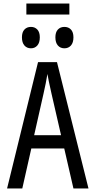

<svg xmlns="http://www.w3.org/2000/svg" viewBox="-20 -1065 540 1085"><path d="M343 -226H157L106 0H20L195 -714H302L480 0H395ZM325 -301 271 -536Q252 -620 248 -647Q240 -597 226 -536L173 -301ZM104 -854Q104 -883 118 -898Q132 -913 155 -913Q177 -913 191 -898Q205 -883 205 -854Q205 -824 191 -808Q177 -792 155 -792Q132 -792 118 -808Q104 -824 104 -854ZM293 -854Q293 -883 307 -898Q321 -913 344 -913Q367 -913 381 -898Q395 -883 395 -854Q395 -824 381 -808Q367 -792 344 -792Q321 -792 307 -808Q293 -824 293 -854ZM129 -1045H372V-983H129Z"/></svg>

Font: Noto Sans Mono UI Cond
Style: Regular
Weight: 400
Width: 3
Monospace: yes
Designer: Monotype Design team
Foundry: Monotype Imaging Inc.
Version: Version 1.000